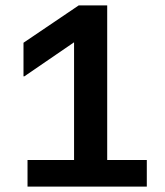

<svg xmlns="http://www.w3.org/2000/svg" viewBox="-20 -695 615 715"><path d="M82.5 0V-99.2H255.8V-537.5L70.8 -410.8H67.5V-535.8L273.3 -675H379.2V-99.2H526.7V0Z"/></svg>

Font: Funnel Display Light SemiBold
Style: Regular
Weight: 600
Version: Version 1.000